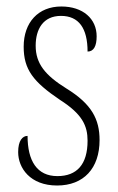

<svg xmlns="http://www.w3.org/2000/svg" viewBox="-20 -562 365 592"><path d="M156 10C238 10 287 -43 287 -130C287 -194 263 -241 185 -289C119 -330 90 -366 90 -421C90 -472 113 -513 168 -513C223 -513 250 -475 250 -403C269 -403 278 -420 278 -450C278 -504 236 -542 169 -542C98 -542 53 -493 53 -418C53 -348 82 -310 165 -254C234 -210 250 -174 250 -128C250 -55 217 -19 157 -19C94 -19 65 -66 65 -143C49 -143 36 -128 36 -93C36 -44 73 10 156 10Z"/></svg>

Font: Noto Serif Lao ExtraCondensed ExtraLight
Style: Regular
Weight: 200
Width: 2
Designer: Monotype Design Team
Foundry: Monotype Imaging Inc.
Version: Version 2.003